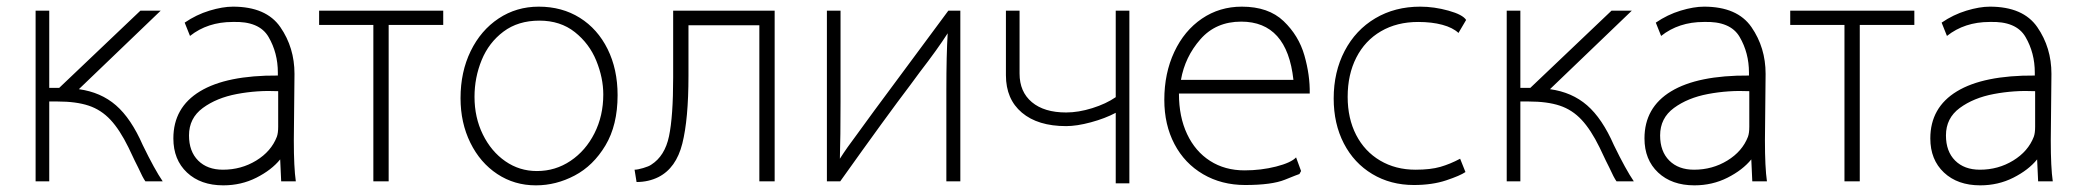

<svg xmlns="http://www.w3.org/2000/svg" viewBox="-20 -515 6251 577"><path d="M128 -483V-251H158L402 -483H463L217 -247Q283 -238 328.5 -198.5Q374 -159 409 -79Q445 -5 469 30H417Q409 19 395 -12L385 -32L366 -72Q340 -125 312 -155Q284 -185 246.5 -197.5Q209 -210 153 -210H128V30H87V-483Z M815 -288V-297Q815 -356 787 -404Q759 -452 679 -449Q604 -449 551 -407L535 -447Q570 -471 609.5 -483Q649 -495 680 -495Q780 -495 822.5 -433.5Q865 -372 865 -293L863 -93Q863 -12 869 30H825L822 -36Q796 -4 750.5 19Q705 42 651 42Q583 42 542 3.5Q501 -35 501 -99Q501 -192 581 -240.5Q661 -289 815 -288ZM650 -5Q705 -5 750 -32.5Q795 -60 812 -104Q816 -115 816 -134V-241Q753 -244 692 -232.5Q631 -221 589.5 -190.5Q548 -160 548 -108Q548 -60 575.5 -32.5Q603 -5 650 -5Z M1312 -483V-440H1148V30H1102V-440H939V-483Z M1599 -495Q1669 -495 1722.5 -461.5Q1776 -428 1806 -367.5Q1836 -307 1836 -229Q1836 -139 1799.5 -78Q1763 -17 1707 12.5Q1651 42 1591 42H1590Q1526 42 1474.5 8Q1423 -26 1393.5 -86Q1364 -146 1364 -220Q1364 -299 1394.5 -361.5Q1425 -424 1478.5 -459.5Q1532 -495 1599 -495ZM1593 -1H1594Q1649 -1 1694.5 -31.5Q1740 -62 1766.5 -114.5Q1793 -167 1793 -231Q1793 -281 1772 -332.5Q1751 -384 1707.5 -418.5Q1664 -453 1601 -453Q1537 -453 1493 -420Q1449 -387 1427.5 -334.5Q1406 -282 1406 -224Q1406 -162 1431 -111Q1456 -60 1498.5 -30.5Q1541 -1 1593 -1Z M1937 -20Q1978 -46 1990.5 -105.5Q2003 -165 2003 -282V-483H2308V30H2262V-439H2049V-287Q2049 -157 2030.5 -83.5Q2012 -10 1959 17Q1929 32 1893 32L1887 -5Q1896 -5 1913 -10Q1930 -15 1937 -20Z M2506 -483V-210Q2506 -102 2504 -38Q2525 -71 2556 -112L2572 -134L2607 -182L2830 -483H2866V30H2824V-245Q2824 -350 2828 -415Q2798 -368 2744 -298L2716 -260Q2646 -168 2505 30H2465V-483Z M3044 -483V-294Q3044 -239 3081 -208Q3118 -177 3184 -177Q3221 -177 3262.5 -190Q3304 -203 3333 -223V-483H3374V36H3333V-176Q3301 -159 3258.5 -147.5Q3216 -136 3184 -136Q3099 -136 3051 -176.5Q3003 -217 3003 -289V-483Z M3712 -495Q3792 -495 3837.5 -451.5Q3883 -408 3900 -348.5Q3917 -289 3916 -234H3523V-233Q3523 -164 3547.5 -112Q3572 -60 3616.5 -31.5Q3661 -3 3720 -3Q3770 -3 3815 -14.5Q3860 -26 3875 -42L3890 -1L3885 8Q3881 9 3841.5 25Q3802 41 3722 41Q3651 41 3595.5 8.5Q3540 -24 3509.5 -82Q3479 -140 3479 -215Q3479 -295 3509 -359Q3539 -423 3592 -459Q3645 -495 3712 -495ZM3710 -450Q3634 -450 3587.5 -397Q3541 -344 3529 -275H3867Q3848 -450 3710 -450Z M4248 -495Q4290 -495 4333 -483Q4376 -471 4386 -455L4363 -416Q4346 -432 4314.5 -440.5Q4283 -449 4242 -449Q4178 -449 4130 -421Q4082 -393 4056 -342Q4030 -291 4030 -224Q4030 -159 4055.5 -109.5Q4081 -60 4127.5 -32.5Q4174 -5 4234 -5Q4279 -5 4308.5 -13.5Q4338 -22 4368 -38L4384 2Q4368 13 4326 27Q4284 41 4229 41Q4159 41 4104 8Q4049 -25 4018.5 -84Q3988 -143 3988 -219Q3988 -299 4021 -362Q4054 -425 4113 -460Q4172 -495 4248 -495Z M4549 -483V-251H4579L4823 -483H4884L4638 -247Q4704 -238 4749.5 -198.5Q4795 -159 4830 -79Q4866 -5 4890 30H4838Q4830 19 4816 -12L4806 -32L4787 -72Q4761 -125 4733 -155Q4705 -185 4667.5 -197.5Q4630 -210 4574 -210H4549V30H4508V-483Z M5236 -288V-297Q5236 -356 5208 -404Q5180 -452 5100 -449Q5025 -449 4972 -407L4956 -447Q4991 -471 5030.5 -483Q5070 -495 5101 -495Q5201 -495 5243.5 -433.5Q5286 -372 5286 -293L5284 -93Q5284 -12 5290 30H5246L5243 -36Q5217 -4 5171.5 19Q5126 42 5072 42Q5004 42 4963 3.5Q4922 -35 4922 -99Q4922 -192 5002 -240.5Q5082 -289 5236 -288ZM5071 -5Q5126 -5 5171 -32.5Q5216 -60 5233 -104Q5237 -115 5237 -134V-241Q5174 -244 5113 -232.5Q5052 -221 5010.5 -190.5Q4969 -160 4969 -108Q4969 -60 4996.5 -32.5Q5024 -5 5071 -5Z M5733 -483V-440H5569V30H5523V-440H5360V-483Z M6095 -288V-297Q6095 -356 6067 -404Q6039 -452 5959 -449Q5884 -449 5831 -407L5815 -447Q5850 -471 5889.5 -483Q5929 -495 5960 -495Q6060 -495 6102.5 -433.5Q6145 -372 6145 -293L6143 -93Q6143 -12 6149 30H6105L6102 -36Q6076 -4 6030.5 19Q5985 42 5931 42Q5863 42 5822 3.5Q5781 -35 5781 -99Q5781 -192 5861 -240.5Q5941 -289 6095 -288ZM5930 -5Q5985 -5 6030 -32.5Q6075 -60 6092 -104Q6096 -115 6096 -134V-241Q6033 -244 5972 -232.5Q5911 -221 5869.5 -190.5Q5828 -160 5828 -108Q5828 -60 5855.5 -32.5Q5883 -5 5930 -5Z"/></svg>

Font: Gmarket Sans TTF Light
Style: Regular
Weight: 300
Designer: Creative Director : Sungho Lee; Art Director : Kiwoong Choi; Project Manager : Sori Yang, Jongwook Yoon; Font Designer :
Foundry: Sandoll Inc.
Version: Version 1.000;hotconv 1.0.109;makeotfexe 2.5.65596